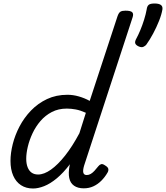

<svg xmlns="http://www.w3.org/2000/svg" viewBox="-20 -1061 949 1098"><path d="M169 17Q129 17 100 -2Q71 -21 55.5 -56.5Q40 -92 40 -141Q40 -186 53 -237.5Q66 -289 92 -338.5Q118 -388 157.5 -429Q197 -470 249 -494.5Q301 -519 366 -519Q398 -519 431 -509.5Q464 -500 493 -484L652 -968Q659 -988 668.5 -994Q678 -1000 697 -1000Q728 -1000 736.5 -990.5Q745 -981 738 -961L461 -114Q453 -87 456.5 -73.5Q460 -60 476 -60Q488 -60 499 -66.5Q510 -73 520.5 -84.5Q531 -96 542 -110Q549 -119 558 -122Q567 -125 581 -115Q598 -105 599.5 -94.5Q601 -84 595 -74Q580 -48 559.5 -27.5Q539 -7 514 4.5Q489 16 459 16Q425 16 403.5 1Q382 -14 376 -43Q370 -72 378 -114Q379 -116 379 -118Q379 -120 380 -122Q342 -72 304.5 -41Q267 -10 232.5 3.5Q198 17 169 17ZM130 -153Q130 -125 138 -104.5Q146 -84 161 -73.5Q176 -63 198 -63Q232 -63 271.5 -91Q311 -119 352.5 -171.5Q394 -224 434 -299L471 -416Q440 -430 413.5 -435Q387 -440 362 -440Q314 -440 276.5 -420.5Q239 -401 211.5 -369Q184 -337 166 -298.5Q148 -260 139 -222Q130 -184 130 -153ZM772 -796Q757 -803 753.5 -813Q750 -823 760 -841Q770 -859 782 -887.5Q794 -916 804 -948Q814 -980 819 -1008Q821 -1025 830 -1033Q839 -1041 864 -1041Q888 -1041 899.5 -1033Q911 -1025 909 -1008Q904 -978 889.5 -941.5Q875 -905 856 -869.5Q837 -834 817 -806Q812 -799 800.5 -793.5Q789 -788 772 -796Z"/></svg>

Font: Playwrite CZ
Style: Regular
Weight: 400
Designer: Veronika Burian, José Scaglione
Foundry: TypeTogether
Version: Version 1.002